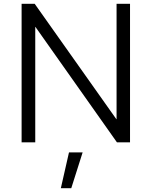

<svg xmlns="http://www.w3.org/2000/svg" viewBox="-20 -749 800 1013"><path d="M597 2 167 -607H166V2H94V-729H163L594 -120H595V-729H666V2ZM416 55 356 244H301L344 55Z"/></svg>

Font: Sinter Normal
Style: Regular
Weight: 350
Foundry: Adobe & rsms
Version: Version 1.000